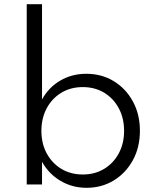

<svg xmlns="http://www.w3.org/2000/svg" viewBox="-20 -880 758 916"><path d="M393 16Q465 16 522.5 -19Q580 -54 613.8 -115.5Q647.5 -177 647.5 -256Q647.5 -334.5 614 -396Q580.5 -457.5 522.8 -492.8Q465 -528 391.5 -528Q323 -528 267.5 -495.5Q212 -463 180.5 -405.5V-860H107.5V0H180.5V-108Q213 -50 269 -17Q325 16 393 16ZM375 -47.5Q317.5 -47.5 273 -74.2Q228.5 -101 203 -148Q177.5 -195 177.5 -255.5Q177.5 -316.5 203 -363.8Q228.5 -411 273 -437.8Q317.5 -464.5 375 -464.5Q432.5 -464.5 476.8 -437.8Q521 -411 546.5 -363.8Q572 -316.5 572 -255.5Q572 -195.5 546.8 -148.5Q521.5 -101.5 477 -74.5Q432.5 -47.5 375 -47.5Z"/></svg>

Font: Spartan
Style: Regular
Weight: 400
Designer: Matt Bailey, Mirko Velimirovic
Foundry: Matt Bailey
Version: Version 1.003; ttfautohint (v1.8.3)